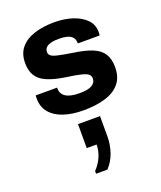

<svg xmlns="http://www.w3.org/2000/svg" viewBox="-161 -622 922 1098"><g transform="rotate(-20 300.0 -73.0)"><path d="M288 10Q221 10 169.5 -7Q118 -24 88.5 -58.5Q59 -93 59 -145V-154Q59 -158 60 -164H190V-158Q190 -126 217 -108Q244 -90 301 -90Q354 -90 377 -104.5Q400 -119 400 -143Q400 -159 389.5 -169Q379 -179 347 -187Q315 -195 249 -204Q186 -214 145 -232Q104 -250 85 -280.5Q66 -311 66 -358Q66 -415 96.5 -451Q127 -487 180.5 -504Q234 -521 302 -521Q362 -521 411.5 -505Q461 -489 491.5 -458.5Q522 -428 522 -384V-375Q522 -369 520 -361H388Q388 -385 376.5 -398.5Q365 -412 344 -417.5Q323 -423 295 -423Q205 -423 205 -375Q205 -361 215.5 -352Q226 -343 256 -336Q286 -329 344 -320Q415 -310 458.5 -292Q502 -274 522 -242.5Q542 -211 542 -161Q542 -99 510 -61.5Q478 -24 421 -7Q364 10 288 10ZM231 375V359Q261 327 276 291.5Q291 256 291 219H231V73H365V197Q365 247 349 293.5Q333 340 300 375Z"/></g></svg>

Font: Chivo Mono Medium
Style: Bold
Weight: 700
Monospace: yes
Version: Version 1.008